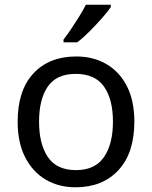

<svg xmlns="http://www.w3.org/2000/svg" viewBox="-20 -786 645 816"><path d="M551 -269Q551 -136 483.5 -63Q416 10 301 10Q230 10 174.5 -22.5Q119 -55 87 -117.5Q55 -180 55 -269Q55 -402 122 -474Q189 -546 304 -546Q377 -546 432.5 -513.5Q488 -481 519.5 -419.5Q551 -358 551 -269ZM146 -269Q146 -174 183.5 -118.5Q221 -63 303 -63Q384 -63 422 -118.5Q460 -174 460 -269Q460 -364 422 -418Q384 -472 302 -472Q220 -472 183 -418Q146 -364 146 -269ZM451 -756Q439 -738 414 -709.5Q389 -681 360.5 -652.5Q332 -624 308 -606H250V-618Q265 -637 282.5 -663Q300 -689 317 -716.5Q334 -744 345 -766H451Z"/></svg>

Font: Noto Sans Soyombo
Style: Regular
Weight: 400
Designer: Monotype Design Team
Foundry: Monotype Imaging Inc.
Version: Version 2.001; ttfautohint (v1.8.4.7-5d5b)